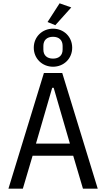

<svg xmlns="http://www.w3.org/2000/svg" viewBox="-20 -1139 640 1159"><path d="M570 0 355.8 -698.2H245L30.9 0H117.9L176.8 -198.9H421.9L480.8 0ZM183.9 -850.9C183.9 -785.2 235.1 -736.2 300.1 -736.2C365.1 -736.2 415.8 -785.2 415.8 -850.9C415.8 -916.9 365.1 -965.9 300.1 -965.9C235.1 -965.9 183.9 -916.9 183.9 -850.9ZM197.1 -272 295.1 -609H304L402 -272ZM241.8 -839.8V-861.9C241.8 -897 263.8 -916.9 300.1 -916.9C335.9 -916.9 358 -897 358 -861.9V-839.8C358 -805 335.9 -785.2 300.1 -785.2C263.8 -785.2 241.8 -805 241.8 -839.8ZM267 -1006 313.9 -986.9 410.2 -1094.1 339.8 -1119Z"/></svg>

Font: Margiela Mono
Style: Regular
Weight: 400
Designer: Mike Abbink, Paul van der Laan, Pieter van Rosmalen
Foundry: Bold Monday
Version: Version 2.003 2021